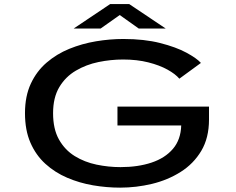

<svg xmlns="http://www.w3.org/2000/svg" viewBox="-20 -894 1140 926"><path d="M559.5 11Q494.5 11 428.8 -0.2Q363 -11.5 304 -36.8Q245 -62 199 -103.8Q153 -145.5 126.8 -205.8Q100.5 -266 100.5 -348Q100.5 -430 128.5 -490.2Q156.5 -550.5 204.8 -592Q253 -633.5 314.2 -658.5Q375.5 -683.5 442.8 -694.8Q510 -706 575 -706Q675.5 -706 752.2 -686.5Q829 -667 879 -640Q929 -613 949 -590.5L845 -514.5Q826 -537 787.8 -558.2Q749.5 -579.5 695.2 -593.2Q641 -607 573.5 -607Q514.5 -607 455 -594.8Q395.5 -582.5 345.8 -553.2Q296 -524 266 -473.8Q236 -423.5 236 -348Q236 -271.5 264.5 -221Q293 -170.5 340.5 -141.2Q388 -112 445.5 -100Q503 -88 561 -88Q645.5 -88 710.8 -109.8Q776 -131.5 814 -176Q852 -220.5 854 -289H546.5V-380H988V-317.5Q988 -229 950.8 -166.5Q913.5 -104 851.2 -64.8Q789 -25.5 713 -7.2Q637 11 559.5 11ZM335.5 -756.5 511.5 -874.5H603L779 -756.5H649L557.5 -821.5L465.5 -756.5Z"/></svg>

Font: Trispace Expanded Medium
Style: Regular
Weight: 500
Width: 7
Designer: Tyler Finck
Foundry: Etcetera Type Company
Version: Version 1.210; ttfautohint (v1.8.3)